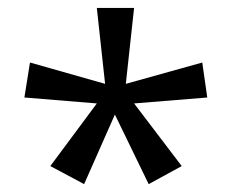

<svg xmlns="http://www.w3.org/2000/svg" viewBox="-20 -780 592 488"><path d="M320.8 -759.8 299.8 -566.9 494.1 -621.1 506.8 -532.2 320.8 -517.1 441.9 -357.9 357.9 -312 272 -488.8 193.8 -312 107.9 -357.9 226.1 -517.1 42 -532.2 56.2 -621.1 247.1 -566.9 226.1 -759.8Z"/></svg>

Font: f05544669
Style: Regular
Weight: 400
Foundry: Ascender Corporation
Version: Version 1.10